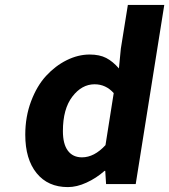

<svg xmlns="http://www.w3.org/2000/svg" viewBox="-20 -743 683 775"><path d="M253.9 12.2Q173.3 12.2 127.7 -44.2Q82 -100.6 82 -199.2Q82 -272 105.5 -334.2Q128.9 -396.5 166.3 -437Q203.6 -477.5 249.5 -500.2Q295.4 -522.9 341.8 -522.9Q381.8 -522.9 408.7 -509Q435.5 -495.1 460 -466.8L467.8 -546.9L496.1 -723.1H643.1L527.8 0H408.2L404.8 -53.2H401.9Q368.7 -23.9 329.3 -5.9Q290 12.2 253.9 12.2ZM311 -107.9Q360.4 -107.9 405.8 -157.2L439 -367.2Q407.2 -402.8 361.8 -402.8Q310.1 -402.8 272 -353Q233.9 -303.2 233.9 -213.9Q233.9 -161.6 253.9 -134.8Q273.9 -107.9 311 -107.9Z"/></svg>

Font: Office Code Pro D Bold Italic
Style: Regular
Weight: 700
Italic angle: -9°
Designer: Nathan Rutzky & Paul D. Hunt
Foundry: Adobe Systems Incorporated
Version: Version 1.004;PS 001.004;hotconv 1.0.70;makeotf.lib2.5.58329